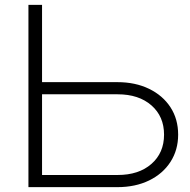

<svg xmlns="http://www.w3.org/2000/svg" viewBox="-20 -770 782 790"><path d="M97 0V-750H153V-25L128 -50H464Q551 -50 603 -95.5Q655 -141 655 -216Q655 -291 603 -336.5Q551 -382 464 -382H121V-432H463Q537 -432 593.5 -404.5Q650 -377 681.5 -328.5Q713 -280 713 -216Q713 -153 681.5 -104Q650 -55 593.5 -27.5Q537 0 463 0Z"/></svg>

Font: Unbounded ExtraLight
Style: Regular
Weight: 250
Designer: Luke Prowse, Jean-Baptiste Morizot, Fátima Lázaro, Florian Runge
Foundry: NaN
Version: Version 1.701;gftools[0.9.28.dev5+ged2979d]